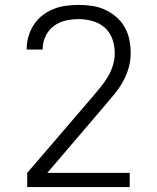

<svg xmlns="http://www.w3.org/2000/svg" viewBox="-20 -763 640 783"><path d="M91 0V-58L358 -369Q375 -389 391 -408.5Q407 -428 420 -450Q433 -472 440.5 -496.5Q448 -521 448 -546Q448 -575 438.5 -603Q429 -631 407.5 -650Q386 -669 358 -677Q330 -685 301 -685Q274 -685 247.5 -679Q221 -673 199.5 -657Q178 -641 166 -615.5Q154 -590 154 -564Q154 -563 154 -562Q154 -561 154 -561H89Q89 -562 89 -563Q89 -564 89 -565Q89 -591 96.5 -616Q104 -641 118.5 -663Q133 -685 154 -701Q175 -717 199 -726.5Q223 -736 249 -739.5Q275 -743 301 -743Q328 -743 355.5 -739Q383 -735 408 -723.5Q433 -712 454 -694Q475 -676 488.5 -652Q502 -628 507.5 -601Q513 -574 513 -546Q513 -516 504.5 -486Q496 -456 481 -429.5Q466 -403 446.5 -379Q427 -355 407 -332L173 -58H509V0Z"/></svg>

Font: Iosevka SS04 Light Extended
Style: Regular
Weight: 300
Width: 7
Monospace: yes
Designer: Belleve Invis
Foundry: Belleve Invis
Version: Version 19.0.0; ttfautohint (v1.8.4)